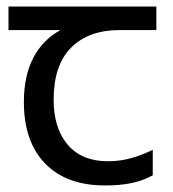

<svg xmlns="http://www.w3.org/2000/svg" viewBox="-20 -557 530 587"><path d="M301 10Q183 10 118 -57Q53 -124 53 -245Q53 -325 82 -380.5Q111 -436 165 -465H6V-537H458V-465H345Q251 -465 197.5 -411.5Q144 -358 144 -252Q144 -165 187 -114.5Q230 -64 310 -64Q347 -64 381 -73.5Q415 -83 447 -99V-21Q418 -5 383 2.5Q348 10 301 10Z"/></svg>

Font: bangla115
Style: Regular
Weight: 400
Designer: Jelle Bosma - Monotype Design Team
Foundry: Monotype Imaging Inc.
Version: Version 2.003